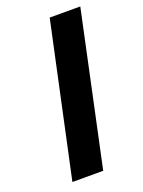

<svg xmlns="http://www.w3.org/2000/svg" viewBox="-133 -751 606 814"><g transform="rotate(-20 170.0 -344.0)"><path d="M49 0 197 -688H335L188 0Z"/></g></svg>

Font: Saira Expanded SemiBold
Style: Italic
Weight: 600
Width: 7
Italic angle: -12°
Designer: Hector Gatti with collaboration of the Omnibus-Type team
Foundry: Omnibus-Type
Version: Version 1.101